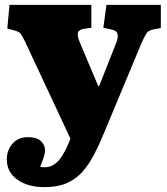

<svg xmlns="http://www.w3.org/2000/svg" viewBox="-20 -538 684 788"><path d="M162 230Q95 230 51.5 199.5Q8 169 8 116Q8 79 31 52Q54 25 94 25Q132 25 148.5 41.5Q165 58 165 79Q165 91 159 109Q153 127 145 147Q176 152 196.5 140.5Q217 129 232.5 105.5Q248 82 260 53L269 31L83 -367Q74 -385 67 -396.5Q60 -408 39 -413L10 -421L19 -518H355V-424L326 -420Q304 -417 300 -404Q296 -391 308 -363L383 -185H387L455 -357Q466 -383 462.5 -398Q459 -413 437 -417L404 -424L417 -518H640V-423L609 -417Q589 -413 581 -401Q573 -389 559 -357L411 -2Q389 52 366.5 95.5Q344 139 316.5 169Q289 199 252 214.5Q215 230 162 230Z"/></svg>

Font: Literata 18pt Black
Style: Regular
Weight: 900
Designer: Latin by Veronika Burian and Jose Scaglione. Greek by Irene Vlachou. Cyrillic by Vera Evstafieva.
Foundry: TypeTogether
Version: Version 3.103;gftools[0.9.29]